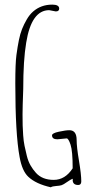

<svg xmlns="http://www.w3.org/2000/svg" viewBox="-20 -787 418 827"><path d="M278.8 -226.1Q310.1 -226.1 310.1 -184.1Q310.1 -154.3 320.1 -95Q330.1 -35.6 330.1 -5.9Q330.1 9.8 316.9 9.8Q293 9.8 293 -12.2Q293 -12.7 293.5 -14.6Q293.9 -16.6 293.9 -17.1Q284.2 -14.2 268.6 -2.9Q252.9 8.3 245.1 10.7Q237.3 13.2 221.4 14.2Q205.6 15.1 198.2 20H200.2Q134.3 5.4 101.6 -25.9Q75.2 -50.8 64.5 -110.4Q45.9 -209.5 45.9 -428.2Q45.9 -514.2 50.8 -550.3Q55.7 -586.4 61.3 -614Q66.9 -641.6 75 -661.9Q83 -682.1 95.2 -703.1Q107.4 -724.1 122.6 -737.3Q156.7 -767.1 205.1 -767.1Q234.9 -767.1 234.9 -750Q234.9 -737.8 220.2 -737.8L191.9 -743.2Q115.2 -743.2 92.8 -603Q80.1 -526.9 80.1 -403.8Q77.1 -324.7 77.1 -294.2Q77.1 -263.7 77.6 -246.8Q78.1 -230 79.8 -204.6Q81.5 -179.2 85.7 -158.9Q89.8 -138.7 95.7 -115.2Q101.6 -91.8 111.6 -74.5Q121.6 -57.1 134.8 -42.5Q162.1 -12.2 211.4 -12.2Q260.7 -12.2 293 -62Q293 -136.7 283.9 -163.8Q274.9 -190.9 267.1 -190.9L227.1 -187Q204.1 -187 204.1 -204.1Q204.1 -213.4 233.6 -219.7Q263.2 -226.1 278.8 -226.1Z"/></svg>

Font: Amatic SC
Style: Regular
Weight: 400
Version: Version 1.004